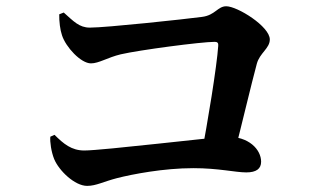

<svg xmlns="http://www.w3.org/2000/svg" viewBox="-20 -672 1040 625"><path d="M634.4 -162.4H740.4C768.4 -271.8 797.8 -397 816 -464.5C825.4 -499.5 858.3 -514.5 858.3 -543.5C858.3 -586 752.6 -651.6 716.5 -651.6C688.3 -651.6 680.6 -622.4 637.6 -617C583.1 -609.7 325.9 -582.1 272.5 -582.1C237.5 -582.1 219.3 -603.1 187.5 -631.2L172.8 -625.4C172.4 -602.4 175.6 -575.2 181.8 -557.2C193.9 -519 243.1 -465.7 276.1 -465.7C302 -465.7 330.1 -484.9 373.1 -495.2C433.9 -509.2 634.7 -535.8 679.2 -535.8C687.6 -535.8 691.4 -532.1 690.4 -522.9C686.1 -457.4 655.8 -270.7 634.4 -162.4ZM263.6 -66.9C292.8 -66.9 317.2 -80.9 361.5 -92.3C410.6 -104.8 512.5 -124.6 609.3 -124.6C691.5 -124.6 745.9 -110.8 781.9 -110.8C814.5 -110.8 830 -122.8 830 -145.6C830 -184.8 790.1 -229 716.8 -226.8C679.2 -226.1 313.5 -182.1 254.4 -182.1C212.7 -182.1 187 -203.8 157.5 -233.1L143.8 -227C142.2 -210.1 146.8 -178 156.2 -154.5C171.9 -116.3 223.4 -66.9 263.6 -66.9Z"/></svg>

Font: Source Han Serif CN VF
Style: Regular
Weight: 250
Designer: Ryoko NISHIZUKA 西塚涼子 (kana & ideographs); Frank Grießhammer (Latin, Greek & Cyrillic); Wenlong ZHANG 张文龙 (bopomofo); San
Foundry: Adobe
Version: Version 2.002;hotconv 1.1.0;makeotfexe 2.6.0